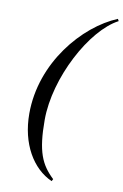

<svg xmlns="http://www.w3.org/2000/svg" viewBox="-104 -858 697 1087"><g transform="rotate(10 245.0 -315.0)"><path d="M279.5 157.5C205.5 87.5 174 17 174 -165C174 -407 335 -708 489.5 -788L483 -800C290 -720 82 -478 82 -185C82 -12 160 120 273 170Z"/></g></svg>

Font: Bodoni* 16pt
Style: Italic
Weight: 400
Italic angle: -13°
Version: Version 2.3